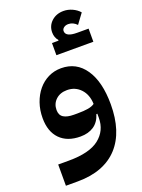

<svg xmlns="http://www.w3.org/2000/svg" viewBox="-175 -795 825 1113"><g transform="rotate(-20 237.5 -238.5)"><path d="M31 109H97Q225 109 285 61.5Q345 14 345 -65V-90H339Q325 -44 291.5 -21.5Q258 1 209 1Q128 1 83 -45Q38 -91 38 -174Q38 -224 53 -267Q68 -310 94.5 -342Q121 -374 157.5 -392Q194 -410 237 -410Q331 -410 384 -332Q437 -254 437 -115Q437 -31 416 34.5Q395 100 353 146Q311 192 248.5 216Q186 240 104 240H31ZM237 -131Q278 -131 303.5 -135.5Q329 -140 344 -151Q342 -209 309 -244Q276 -279 226 -279Q183 -279 156.5 -254Q130 -229 130 -191Q130 -159 152 -145Q174 -131 216 -131ZM238 -565H278L279 -569Q260 -591 260 -622Q260 -663 289.5 -690Q319 -717 364 -717Q391 -717 417.5 -705Q444 -693 461 -673L416 -612Q393 -636 364 -636Q347 -636 336 -627.5Q325 -619 325 -607Q325 -571 395 -571H466V-490H238Z"/></g></svg>

Font: IBM Plex Sans Arabic SmBld
Style: Regular
Weight: 600
Designer: Mike Abbink, Paul van der Laan, Pieter van Rosmalen, Wael Morcos, Khajak Apelian
Foundry: Bold Monday
Version: Version 1.005